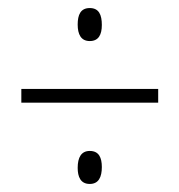

<svg xmlns="http://www.w3.org/2000/svg" viewBox="-20 -674 445 477"><path d="M203 -572C225 -572 233 -588 233 -612C233 -637 226 -654 203 -654C180 -654 173 -637 173 -613C173 -589 181 -572 203 -572ZM33 -419H373V-453H33ZM203 -217C225 -217 233 -234 233 -259C233 -282 226 -299 203 -299C182 -299 173 -283 173 -257C173 -235 180 -217 203 -217Z"/></svg>

Font: Noto Sans Kannada UI ExtraCondensed ExtraLight
Style: Regular
Weight: 200
Width: 2
Designer: Jelle Bosma - Monotype Design Team
Foundry: Monotype Imaging Inc.
Version: Version 2.005